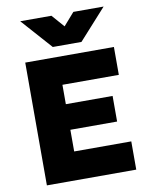

<svg xmlns="http://www.w3.org/2000/svg" viewBox="-99 -1006 841 1078"><g transform="rotate(-10 321.0 -467.0)"><path d="M79.5 0V-700H585V-541H263.5V-430.5H530V-284.5H263.5V-161H589V0ZM247 -759.5 92 -933.5H270L332.5 -862L395 -933.5H567.5L410.5 -759.5Z"/></g></svg>

Font: Geologica Roman ExtraBold
Style: Regular
Weight: 800
Designer: Sindre Bremnes, Frode Helland
Foundry: Monokrom Skriftforlag AS
Version: Version 1.010;gftools[0.9.28]